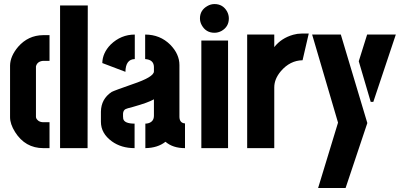

<svg xmlns="http://www.w3.org/2000/svg" viewBox="-20 -726 1962 941"><path d="M29.3 -151.4V-405.3Q30.3 -451.2 69.3 -497.1Q118.2 -552.7 190.4 -553.7H222.7V-427.7H190.4Q162.1 -424.8 156.2 -400.4V-153.3Q156.2 -142.6 169.9 -132.8Q179.7 -127 192.4 -127H222.7V0H192.4Q103.5 0 53.7 -79.1Q29.3 -118.2 29.3 -151.4ZM274.4 0V-699.2H410.2L409.2 0Z M474.6 -128.9Q474.6 -72.3 528.3 -33.2Q574.2 0 639.6 0V-120.1Q589.8 -120.1 584 -143.6Q583 -149.4 583 -155.3V-168.9Q584 -185.5 595.7 -191.4Q600.6 -194.3 631.8 -202.1Q708 -223.6 734.4 -239.3V-159.2Q734.4 -129.9 707 -122.1Q700.2 -120.1 692.4 -120.1V0Q752.9 -1 791 -31.2Q827.1 0 886.7 0V-121.1Q860.4 -123 859.4 -152.3V-407.2Q859.4 -460.9 814.5 -506.8Q764.6 -556.6 691.4 -556.6V-436.5Q733.4 -433.6 734.4 -398.4V-376Q734.4 -348.6 629.9 -313.5Q540 -282.2 527.3 -275.4Q475.6 -241.2 474.6 -178.7ZM481.4 -417 594.7 -374Q595.7 -435.5 640.6 -436.5V-556.6Q573.2 -556.6 522.5 -507.8Q482.4 -466.8 481.4 -417Z M960 -635.7Q960 -675.8 996.1 -696.3Q1012.7 -706.1 1031.2 -706.1Q1072.3 -706.1 1092.8 -669.9Q1101.6 -653.3 1101.6 -635.7Q1101.6 -594.7 1065.4 -574.2Q1048.8 -565.4 1031.2 -565.4Q989.3 -565.4 968.8 -602.5Q960 -618.2 960 -635.7ZM966.8 0V-527.3H1097.7V0Z M1191.4 0V-556.6H1324.2V-495.1Q1358.4 -539.1 1417 -555.7Q1437.5 -561.5 1458 -561.5H1493.2L1462.9 -430.7Q1401.4 -429.7 1356.4 -377Q1324.2 -338.9 1324.2 -297.9V0Z M1509.8 -556.6H1650.4L1780.3 -123L1673.8 195.3H1539.1L1636.7 -125ZM1738.3 -425.8 1779.3 -556.6H1919.9L1809.6 -226.6H1796.9Z"/></svg>

Font: Post No Bills Colombo
Style: ExtraBold
Weight: 900
Designer: Kosala Senevirathne, Siva Puranthara, Lasantha Premarathna, Tharique Azeez
Foundry: Mooniak
Version: Version 1.220 ; ttfautohint (v1.5)